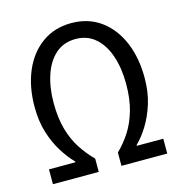

<svg xmlns="http://www.w3.org/2000/svg" viewBox="-101 -759 801 850"><g transform="rotate(-15 300.0 -334.0)"><path d="M38 0V-68H159V-72Q132 -99 106.5 -139.5Q81 -180 64.5 -232.5Q48 -285 48 -351Q48 -443 78.5 -514.5Q109 -586 166 -627Q223 -668 300 -668Q378 -668 434.5 -627Q491 -586 521.5 -514.5Q552 -443 552 -351Q552 -285 535.5 -232.5Q519 -180 494 -139.5Q469 -99 441 -72V-68H562V0H352V-61Q385 -93 410.5 -132.5Q436 -172 451 -224.5Q466 -277 466 -346Q466 -417 447 -473.5Q428 -530 391 -562.5Q354 -595 300 -595Q246 -595 209 -562.5Q172 -530 153 -473.5Q134 -417 134 -346Q134 -277 149 -224.5Q164 -172 190 -132.5Q216 -93 248 -61V0Z"/></g></svg>

Font: Source Code Pro
Style: Regular
Weight: 400
Monospace: yes
Designer: Paul D. Hunt, Teo Tuominen
Foundry: Adobe Systems Incorporated
Version: Version 1.018;hotconv 1.0.116;makeotfexe 2.5.65601